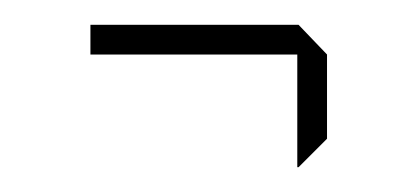

<svg xmlns="http://www.w3.org/2000/svg" viewBox="-20 -373 337 155"><path d="M53 -329V-353H221L244 -329ZM220 -238V-329H244V-261L221 -238Z"/></svg>

Font: Foldit Thin
Style: Regular
Weight: 100
Designer: Sophia Tai
Foundry: Sophia Tai
Version: Version 1.003